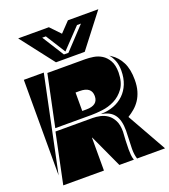

<svg xmlns="http://www.w3.org/2000/svg" viewBox="-167 -1073 1051 1193"><g transform="rotate(-20 358.5 -477.0)"><path d="M190 -690H440Q465 -690 494 -685.5Q523 -681 548 -665.5Q573 -650 590 -620.5Q607 -591 607 -542Q606 -476 578.5 -438Q551 -400 512 -380.5Q473 -361 430.5 -356Q388 -351 358 -351H119ZM415 0 315 -217H313V0H44L113 -331H358Q382 -331 408 -325.5Q434 -320 456 -304.5Q478 -289 492.5 -261Q507 -233 507 -187Q505 -157 503.5 -129Q502 -101 502 -72Q502 -52 503.5 -34.5Q505 -17 511 0ZM600 -652Q640 -626 663 -580.5Q686 -535 686 -465Q686 -423 676.5 -391Q667 -359 651 -335Q635 -311 614 -293Q593 -275 570 -261L717 0H532Q523 -30 523 -62V-71L527 -187Q527 -256 500.5 -291.5Q474 -327 419 -335V-337Q464 -338 502 -352.5Q540 -367 568 -394Q596 -421 611.5 -459.5Q627 -498 627 -547Q627 -585 616 -613Q605 -641 588 -660ZM38 -700H170L38 -68ZM418 -455Q418 -516 340 -516H313V-394H340Q418 -394 418 -455ZM453 -734H263L93 -954H296L359 -888L422 -954H623ZM356 -763 491 -907H465L341 -777L259 -907H235L326 -763Z"/></g></svg>

Font: J.M. Nexus Grotesque
Style: Regular
Weight: 900
Designer: deFharo
Foundry: deFharo
Version: Version 3.003